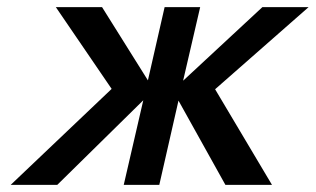

<svg xmlns="http://www.w3.org/2000/svg" viewBox="-20 -520 888 540"><path d="M10 0H141L383 -238L328 0H428L482 -237L614 0H745L585 -269L848 -500H718L495 -293L543 -500H443L396 -294L267 -500H137L294 -270Z"/></svg>

Font: Perun Medium Italic
Style: Regular
Weight: 500
Italic angle: -12°
Foundry: Copyright (c) Stefan Peev, Context Ltd, 2016
Version: Version 1.026